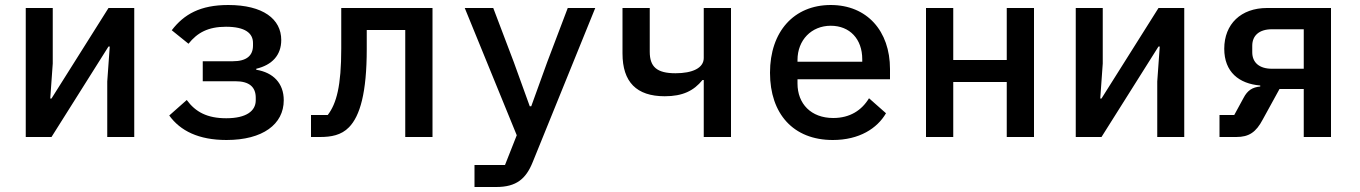

<svg xmlns="http://www.w3.org/2000/svg" viewBox="-20 -548 5440 768"><path d="M83 0H186L414 -362H419L409 -222V0H517V-516H414L186 -154H181L191 -294V-516H83Z M886 12C1031 12 1115 -51 1115 -147C1115 -215 1073 -258 1005 -269V-273C1068 -288 1105 -327 1105 -388C1105 -472 1032 -528 893 -528C781 -528 716 -491 667 -427L734 -373C769 -417 812 -441 884 -441C961 -441 992 -415 992 -376V-366C992 -326 967 -303 911 -303H791V-223H922C977 -223 1003 -200 1003 -157V-147C1003 -104 965 -75 885 -75C809 -75 762 -100 727 -148L657 -86C701 -25 774 12 886 12Z M1224 0H1260C1304 0 1345 -7 1376 -39C1420 -84 1447 -177 1447 -352V-428H1601V0H1710V-516H1345V-354C1345 -204 1326 -134 1291 -88H1224Z M2169 -300 2105 -123H2099L2035 -300L1953 -516H1839L2047 -7L2000 112H1878V200H1965C2046 200 2084 167 2111 100L2361 -516H2251Z M2795 0H2904V-516H2795V-316C2795 -276 2750 -255 2682 -255C2607 -255 2579 -281 2579 -341V-516H2470V-334C2470 -220 2526 -163 2639 -163C2711 -163 2755 -185 2790 -228H2795Z M3311 12C3418 12 3489 -35 3524 -95L3456 -155C3427 -107 3380 -76 3313 -76C3224 -76 3170 -133 3170 -214V-231H3540V-272C3540 -424 3448 -528 3303 -528C3156 -528 3060 -422 3060 -257C3060 -93 3153 12 3311 12ZM3303 -445C3379 -445 3429 -392 3429 -311V-301H3170V-308C3170 -388 3226 -445 3303 -445Z M3684 0H3793V-220H4007V0H4116V-516H4007V-308H3793V-516H3684Z M4283 0H4386L4614 -362H4619L4609 -222V0H4717V-516H4614L4386 -154H4381L4391 -294V-516H4283Z M4858 0H4925C4976 0 5004 -19 5031 -70L5098 -192H5195V0H5304V-516H5048C4944 -516 4877 -452 4877 -353C4877 -260 4936 -213 5021 -206V-202C4990 -199 4970 -187 4954 -156L4917 -88H4858ZM5195 -273H5068C5017 -273 4989 -298 4989 -339V-365C4989 -406 5017 -431 5068 -431H5195Z"/></svg>

Font: IBM Mono Medium
Style: Regular
Weight: 500
Monospace: yes
Designer: Mike Abbink, Paul van der Laan, Pieter van Rosmalen
Foundry: Bold Monday
Version: Version 2.3